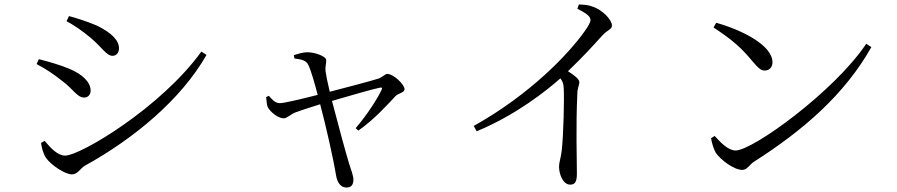

<svg xmlns="http://www.w3.org/2000/svg" viewBox="-20 -785 4020 860"><path d="M278 -690C307 -675 349 -647 383 -618C436 -575 456 -535 484 -535C502 -535 513 -550 513 -568C513 -603 483 -636 415 -670C372 -688 327 -703 289 -713ZM882 -554C702 -304 340 -88 272 -88C238 -88 207 -122 180 -154L164 -145C165 -130 174 -94 186 -78C208 -46 271 -4 302 -4C328 -4 339 -30 359 -42C580 -164 791 -339 905 -539ZM144 -498C186 -476 220 -453 258 -423C310 -384 326 -348 357 -348C376 -348 386 -363 386 -379C386 -417 349 -453 288 -478C242 -496 205 -507 154 -520Z M1184 -356 1172 -350C1174 -332 1175 -316 1179 -306C1190 -283 1227 -255 1250 -255C1267 -255 1278 -272 1307 -283C1324 -289 1371 -305 1414 -318C1438 -229 1473 -75 1485 -1C1490 31 1505 55 1532 55C1554 55 1563 42 1563 19C1563 4 1552 -28 1544 -51C1528 -104 1493 -232 1467 -333C1540 -354 1645 -385 1680 -392C1690 -394 1694 -393 1689 -382C1669 -340 1623 -269 1573 -211L1585 -200C1658 -251 1718 -319 1752 -355C1765 -368 1792 -370 1792 -385C1792 -407 1742 -454 1715 -454C1704 -454 1692 -438 1675 -433C1644 -423 1528 -392 1457 -374C1448 -411 1440 -451 1438 -467C1436 -488 1442 -500 1441 -516C1441 -533 1390 -551 1357 -551C1336 -551 1316 -544 1296 -538L1299 -523C1332 -519 1352 -514 1361 -494C1373 -471 1391 -406 1403 -360C1331 -342 1251 -322 1232 -323C1210 -324 1197 -342 1184 -356Z M2566 -746C2608 -725 2625 -711 2625 -695C2625 -687 2617 -670 2598 -644C2528 -545 2355 -362 2102 -221L2115 -197C2290 -269 2428 -379 2490 -434C2501 -420 2504 -408 2505 -390C2508 -345 2504 -178 2496 -110C2492 -77 2484 -57 2484 -39C2484 -6 2501 42 2534 42C2555 42 2564 30 2564 -7C2564 -67 2559 -220 2566 -365C2566 -390 2575 -404 2575 -417C2575 -431 2552 -448 2524 -466C2590 -529 2639 -583 2676 -624C2703 -654 2721 -652 2721 -671C2721 -697 2677 -741 2638 -754C2617 -763 2596 -764 2573 -765Z M3188 -683 3176 -662C3264 -604 3302 -569 3350 -511C3376 -480 3389 -469 3405 -469C3426 -469 3440 -484 3440 -506C3440 -583 3302 -651 3188 -683ZM3860 -589C3718 -376 3352 -111 3275 -111C3243 -111 3211 -143 3181 -176L3165 -166C3167 -150 3176 -118 3186 -101C3206 -71 3266 -24 3305 -24C3327 -24 3338 -49 3358 -61C3577 -201 3763 -361 3883 -574Z"/></svg>

Font: Harano Aji Mincho TW
Style: Regular
Weight: 400
Foundry: Masamichi Hosoda
Version: HaranoAjiMinchoTW-Regular version 20230610;ttx 4.39.4